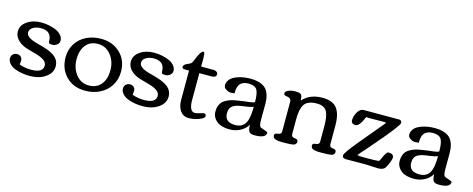

<svg xmlns="http://www.w3.org/2000/svg" viewBox="-33 -1155 4242 1723"><g transform="rotate(15 2088.0 -294.0)"><path d="M247.1 -44.4Q356.9 -44.4 356.9 -111.8Q356.9 -162.6 257.8 -191.4Q239.3 -196.8 212.9 -204.1Q163.6 -217.3 146.5 -224.1Q103.5 -240.7 73.7 -272.5Q43.9 -304.2 43.9 -347.7Q43.9 -403.8 97.4 -440.9Q150.9 -478 226.6 -478Q300.3 -478 364.7 -451.2Q396.5 -438 416.3 -414.6Q436 -391.1 436 -365.7Q436 -340.3 415.8 -325.2Q395.5 -310.1 373.8 -310.1Q352.1 -310.1 345 -314.2Q337.9 -318.4 337.9 -333.5Q337.9 -427.7 237.8 -427.7Q196.3 -427.7 165.5 -409.4Q134.8 -391.1 134.8 -361.8Q134.8 -315.9 230.5 -289.1Q245.6 -285.2 267.1 -279.5Q288.6 -273.9 306.6 -268.3Q324.7 -262.7 344.5 -255.1Q364.3 -247.6 386.2 -235.4Q408.2 -223.1 421.9 -209Q453.6 -176.8 453.6 -131.1Q453.6 -85.4 422.9 -52.2Q361.8 12.7 247.1 12.7Q172.4 12.7 109.4 -11.7Q77.1 -24.4 57.6 -46.9Q38.1 -69.3 38.1 -94.7Q38.1 -120.1 54.2 -134Q70.3 -147.9 90.8 -147.9Q111.3 -147.9 125.7 -135.3Q140.1 -122.6 140.1 -103.8Q140.1 -85 136.7 -63.5Q188.5 -44.4 247.1 -44.4Z M762.7 12.2Q652.3 12.2 585 -57.4Q517.6 -127 517.6 -233.9Q517.6 -305.2 553.2 -360.8Q588.9 -416.5 649.7 -446Q710.4 -475.6 785.2 -475.6Q892.6 -475.6 962.4 -408.7Q1032.2 -341.8 1032.2 -235.8Q1032.2 -162.6 996.3 -105.7Q960.4 -48.8 899.4 -18.3Q838.4 12.2 762.7 12.2ZM782.7 -42Q855.5 -42 896.2 -91.3Q937 -140.6 937 -222.7Q937 -304.7 890.1 -364.3Q843.3 -423.8 769.8 -423.8Q696.3 -423.8 656.7 -373.5Q617.2 -323.2 617.2 -241.7Q617.2 -160.2 663.6 -101.1Q710 -42 782.7 -42Z M1296.4 -44.4Q1406.2 -44.4 1406.2 -111.8Q1406.2 -162.6 1307.1 -191.4Q1288.6 -196.8 1262.2 -204.1Q1212.9 -217.3 1195.8 -224.1Q1152.8 -240.7 1123 -272.5Q1093.3 -304.2 1093.3 -347.7Q1093.3 -403.8 1146.7 -440.9Q1200.2 -478 1275.9 -478Q1349.6 -478 1414.1 -451.2Q1445.8 -438 1465.6 -414.6Q1485.4 -391.1 1485.4 -365.7Q1485.4 -340.3 1465.1 -325.2Q1444.8 -310.1 1423.1 -310.1Q1401.4 -310.1 1394.3 -314.2Q1387.2 -318.4 1387.2 -333.5Q1387.2 -427.7 1287.1 -427.7Q1245.6 -427.7 1214.8 -409.4Q1184.1 -391.1 1184.1 -361.8Q1184.1 -315.9 1279.8 -289.1Q1294.9 -285.2 1316.4 -279.5Q1337.9 -273.9 1356 -268.3Q1374 -262.7 1393.8 -255.1Q1413.6 -247.6 1435.5 -235.4Q1457.5 -223.1 1471.2 -209Q1502.9 -176.8 1502.9 -131.1Q1502.9 -85.4 1472.2 -52.2Q1411.1 12.7 1296.4 12.7Q1221.7 12.7 1158.7 -11.7Q1126.5 -24.4 1106.9 -46.9Q1087.4 -69.3 1087.4 -94.7Q1087.4 -120.1 1103.5 -134Q1119.6 -147.9 1140.1 -147.9Q1160.6 -147.9 1175 -135.3Q1189.5 -122.6 1189.5 -103.8Q1189.5 -85 1186 -63.5Q1237.8 -44.4 1296.4 -44.4Z M1618.7 -404.3 1588.9 -403.8Q1570.8 -403.8 1562.5 -407.2Q1554.2 -410.6 1554.2 -421.6Q1554.2 -432.6 1563.7 -441.7Q1573.2 -450.7 1585.4 -455.6Q1619.1 -469.2 1625.7 -478.8Q1632.3 -488.3 1645.5 -520.5Q1678.2 -601.1 1700.2 -601.1Q1711.4 -601.1 1713.1 -576.9Q1714.8 -552.7 1715.1 -540Q1715.3 -527.3 1714.8 -502.2Q1714.4 -477.1 1714.4 -467.3L1830.6 -466.8Q1847.7 -466.8 1859.4 -458.3Q1871.1 -449.7 1871.1 -435.5Q1871.1 -421.4 1859.6 -413.6Q1848.1 -405.8 1831.1 -405.8H1714.4L1713.9 -156.2Q1713.9 -50.3 1767.1 -50.3Q1781.7 -50.3 1810.5 -59.3Q1839.4 -68.4 1848.1 -68.4Q1868.2 -68.4 1868.2 -45.4Q1868.2 -27.3 1821 -9.3Q1773.9 8.8 1724.4 8.8Q1674.8 8.8 1646.7 -29.8Q1618.7 -68.4 1618.7 -131.3Z M2060.5 -460.4Q2111.3 -476.6 2169.9 -476.6Q2268.6 -476.6 2313.2 -432.9Q2357.9 -389.2 2357.9 -288.6L2357.4 -144.5Q2357.4 -92.3 2370.6 -79.1Q2374 -75.7 2392.1 -70.3Q2441.9 -54.7 2441.9 -46.4Q2441.9 4.9 2336.9 4.9Q2297.4 4.9 2285.4 -12.7Q2273.4 -30.3 2272.5 -76.7Q2250.5 -37.1 2205.6 -12.7Q2160.6 11.7 2109.4 11.7Q2058.1 11.7 2022.5 -1.5Q1986.8 -14.6 1964.6 -44.2Q1942.4 -73.7 1942.4 -107.9Q1942.4 -142.1 1950.2 -162.8Q1958 -183.6 1969.7 -197.8Q1981.4 -211.9 2001.7 -223.1Q2022 -234.4 2039.6 -241Q2057.1 -247.6 2085 -252.9Q2126 -260.7 2153.8 -263.9Q2181.6 -267.1 2182.6 -267.6Q2185.5 -268.1 2216.1 -271.2Q2246.6 -274.4 2264.2 -284.2Q2264.2 -377 2239.3 -405.3Q2217.3 -429.7 2167 -429.7Q2116.7 -429.7 2091.6 -404.1Q2066.4 -378.4 2066.4 -322.8L2066.9 -312Q2046.4 -309.6 2028.1 -309.6Q2009.8 -309.6 1987.1 -324Q1964.4 -338.4 1964.4 -361.6Q1964.4 -384.8 1977.5 -405.3Q1990.7 -425.8 2011.7 -438.7Q2032.7 -451.7 2060.5 -460.4ZM2264.2 -240.2Q2231 -228 2189.2 -223.4Q2147.5 -218.8 2123.5 -212.4Q2099.6 -206.1 2083.5 -196.8Q2046.4 -175.3 2046.4 -123Q2046.4 -39.1 2144 -39.1Q2228.5 -39.1 2251 -119.6Q2264.2 -165.5 2264.2 -240.2Z M2632.8 0 2590.8 0.5Q2526.9 0.5 2511.7 -19Q2504.9 -27.8 2504.9 -40.3Q2504.9 -52.7 2514.6 -57.6Q2524.4 -62.5 2536.4 -63Q2548.3 -63.5 2558.1 -70.6Q2567.9 -77.6 2567.9 -93.3V-372.1Q2567.9 -400.4 2532.7 -406.2Q2508.3 -410.2 2503.2 -414.8Q2498 -419.4 2498 -431.4Q2498 -443.4 2515.1 -453.1Q2543.9 -470.7 2587.6 -470.7Q2631.3 -470.7 2643.8 -458.3Q2656.2 -445.8 2656.2 -402.8Q2723.1 -478.5 2840.3 -478.5Q2935.5 -478.5 2975.3 -426.5Q3015.1 -374.5 3015.1 -269V-93.3Q3015.1 -64.9 3046.6 -63.2Q3078.1 -61.5 3078.1 -38.1Q3078.1 -11.7 3047.9 -4.9Q3025.4 0 2985.8 0L2943.8 0.5Q2879.9 0.5 2864.7 -19Q2857.9 -27.8 2857.9 -40.3Q2857.9 -52.7 2867.7 -57.6Q2877.4 -62.5 2889.4 -63Q2901.4 -63.5 2911.1 -70.6Q2920.9 -77.6 2920.9 -93.3V-235.4Q2920.9 -326.2 2899.9 -368.2Q2876.5 -415.5 2805.7 -415.5Q2720.2 -415.5 2689.5 -370.1Q2660.6 -327.1 2660.6 -232.9V-93.3Q2660.6 -64.9 2692.1 -63.2Q2723.6 -61.5 2723.6 -38.1Q2723.6 -11.2 2693.8 -4.9Q2672.4 0 2632.8 0Z M3540 -157.2Q3587.9 -157.2 3587.9 -121.6Q3587.9 -110.8 3584.5 -100.6L3579.1 -85.4Q3555.2 -21 3538.1 -9.8Q3517.6 4.4 3484.4 4.4L3443.4 2.4H3439.5L3357.9 -1L3186 0Q3150.4 0 3150.4 -26.4Q3150.4 -49.8 3254.4 -174.8Q3263.2 -185.5 3338.9 -276.4L3367.7 -310.5Q3378.4 -323.7 3402.3 -352.1Q3443.8 -400.9 3449.2 -410.2Q3436 -412.1 3416 -412.1L3323.7 -411.1H3309.1L3292.5 -410.6L3262.7 -412.1V-413.1Q3225.1 -317.9 3186 -317.9Q3168.9 -317.9 3158 -326.7Q3147 -335.4 3147 -351.6Q3147 -392.6 3169.9 -430.2Q3192.9 -467.8 3223.6 -467.8H3560.1Q3579.1 -461.9 3579.1 -441.9Q3579.1 -416.5 3405.8 -214.8Q3399.4 -207.5 3357.9 -159.2L3335.9 -133.8Q3329.1 -125.5 3314.9 -110.4Q3285.6 -79.1 3274.9 -62.5Q3293 -57.6 3323.2 -57.6H3378.9Q3434.6 -57.6 3474.6 -61.5V-61Q3481.4 -67.4 3492.2 -92.5Q3502.9 -117.7 3514.9 -137.5Q3526.9 -157.2 3540 -157.2Z M3772.5 -460.4Q3823.2 -476.6 3881.8 -476.6Q3980.5 -476.6 4025.1 -432.9Q4069.8 -389.2 4069.8 -288.6L4069.3 -144.5Q4069.3 -92.3 4082.5 -79.1Q4085.9 -75.7 4104 -70.3Q4153.8 -54.7 4153.8 -46.4Q4153.8 4.9 4048.8 4.9Q4009.3 4.9 3997.3 -12.7Q3985.4 -30.3 3984.4 -76.7Q3962.4 -37.1 3917.5 -12.7Q3872.6 11.7 3821.3 11.7Q3770 11.7 3734.4 -1.5Q3698.7 -14.6 3676.5 -44.2Q3654.3 -73.7 3654.3 -107.9Q3654.3 -142.1 3662.1 -162.8Q3669.9 -183.6 3681.6 -197.8Q3693.4 -211.9 3713.6 -223.1Q3733.9 -234.4 3751.5 -241Q3769 -247.6 3796.9 -252.9Q3837.9 -260.7 3865.7 -263.9Q3893.6 -267.1 3894.5 -267.6Q3897.5 -268.1 3928 -271.2Q3958.5 -274.4 3976.1 -284.2Q3976.1 -377 3951.2 -405.3Q3929.2 -429.7 3878.9 -429.7Q3828.6 -429.7 3803.5 -404.1Q3778.3 -378.4 3778.3 -322.8L3778.8 -312Q3758.3 -309.6 3740 -309.6Q3721.7 -309.6 3699 -324Q3676.3 -338.4 3676.3 -361.6Q3676.3 -384.8 3689.5 -405.3Q3702.6 -425.8 3723.6 -438.7Q3744.6 -451.7 3772.5 -460.4ZM3976.1 -240.2Q3942.9 -228 3901.1 -223.4Q3859.4 -218.8 3835.4 -212.4Q3811.5 -206.1 3795.4 -196.8Q3758.3 -175.3 3758.3 -123Q3758.3 -39.1 3856 -39.1Q3940.4 -39.1 3962.9 -119.6Q3976.1 -165.5 3976.1 -240.2Z"/></g></svg>

Font: Corben
Style: Regular
Weight: 400
Designer: vernon adams
Foundry: vernon adams
Version: Version 1.101